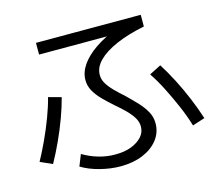

<svg xmlns="http://www.w3.org/2000/svg" viewBox="-109 -883 1217 1062"><g transform="rotate(-15 500.0 -351.5)"><path d="M457 39Q400 39 339.5 23.5Q279 8 235 -19L261 -84Q305 -58 353 -44.5Q401 -31 448 -32Q499 -32 537.5 -47Q576 -62 598.5 -87Q621 -112 621 -145Q621 -172 606 -196.5Q591 -221 566.5 -245.5Q542 -270 511 -296Q478 -325 450.5 -353Q423 -381 407 -410Q391 -439 391 -472Q391 -516 419.5 -557.5Q448 -599 501.5 -636Q555 -673 630 -702L645 -675H180V-742H780V-675Q685 -656 616.5 -626Q548 -596 511.5 -559Q475 -522 475 -479Q475 -453 489 -429.5Q503 -406 527 -381.5Q551 -357 581 -331Q615 -298 643 -268Q671 -238 687.5 -207.5Q704 -177 704 -142Q704 -89 672 -48Q640 -7 584.5 16Q529 39 457 39ZM29 -101Q57 -152 83.5 -209.5Q110 -267 132 -325.5Q154 -384 167 -435L240 -415Q226 -361 204 -301.5Q182 -242 155 -183Q128 -124 98 -70ZM901 -76Q884 -133 858.5 -192Q833 -251 804.5 -307.5Q776 -364 745 -410L812 -444Q842 -397 872 -339Q902 -281 927.5 -219.5Q953 -158 972 -99Z"/></g></svg>

Font: M PLUS 1
Style: Regular
Weight: 400
Designer: Coji Morishita
Foundry: UNDERFOREST DESIGN
Version: Version 1.001